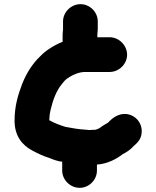

<svg xmlns="http://www.w3.org/2000/svg" viewBox="-20 -735 751 923"><path d="M507 -556H448V-569C449 -580 450 -590 450 -598V-632C450 -677 412 -715 367 -715C322 -715 283 -677 283 -632V-592C282 -583 281 -575 281 -567V-534C244 -520 199 -492 175 -466C138 -432 106 -382 86 -330C66 -277 50 -224 50 -155C50 -82 86 -37 136 -11C160 2 189 16 216 24C231 30 260 42 279 42V85C279 130 318 168 363 168C408 168 446 130 446 85V56C496 53 539 30 570 6C588 -3 603 -13 616 -26C619 -29 621 -32 624 -34C644 -51 659 -69 661 -97C665 -145 630 -183 586 -187C549 -190 519 -167 499 -145C488 -139 478 -133 469 -127C462 -120 448 -113 437 -111H436C429 -111 422 -111 414 -110C409 -110 404 -110 399 -111L373 -113C348 -115 324 -120 301 -124C298 -124 295 -125 292 -126C266 -134 240 -144 217 -157C217 -161 217 -166 218 -171C218 -186 221 -195 224 -210C234 -253 251 -299 276 -329C290 -346 293 -352 313 -364C333 -377 361 -389 390 -389H507C552 -389 591 -427 591 -472C591 -517 552 -556 507 -556Z"/></svg>

Font: Blanket
Style: Blk
Weight: 900
Foundry: Cannot Into Space Fonts
Version: Version 0.9